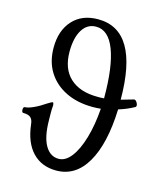

<svg xmlns="http://www.w3.org/2000/svg" viewBox="-111 -807 761 900"><g transform="rotate(15 270.0 -357.0)"><path d="M246 11Q175 11 131 -35Q87 -81 77 -168Q75 -190 64 -200Q53 -210 28 -210Q23 -210 21 -217Q19 -224 21 -231Q23 -238 28 -238Q43 -238 69.5 -250Q96 -262 125 -282Q144 -294 149 -294Q153 -294 154 -281Q152 -261 152.5 -238Q153 -215 153 -206Q154 -127 178 -86Q202 -45 243 -45Q276 -45 303.5 -80.5Q331 -116 349.5 -179Q368 -242 374 -323Q364 -322 354 -321.5Q344 -321 335 -321Q260 -321 204 -348.5Q148 -376 117 -425.5Q86 -475 86 -543Q86 -626 131 -675.5Q176 -725 254 -725Q452 -725 453 -388Q472 -393 484 -397Q496 -401 512 -405Q518 -407 524 -400.5Q530 -394 532 -385.5Q534 -377 529 -373Q493 -353 453 -341Q447 -173 393.5 -81Q340 11 246 11ZM344 -373Q351 -373 359 -373Q367 -373 376 -374V-376Q376 -527 345 -608Q314 -689 254 -689Q211 -689 187 -650Q163 -611 163 -544Q163 -461 210.5 -417Q258 -373 344 -373Z"/></g></svg>

Font: Junicode SmExp
Style: Regular
Weight: 400
Width: 6
Designer: Peter S. Baker
Version: Version 2.205; ttfautohint (v1.8.4)